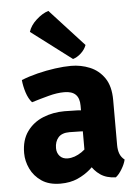

<svg xmlns="http://www.w3.org/2000/svg" viewBox="-55 -808 621 865"><g transform="rotate(-5 256.0 -376.0)"><path d="M32 -136.5Q32 -196 59.8 -234.2Q87.5 -272.5 132.5 -290.8Q177.5 -309 229 -309Q252.5 -309 287 -307.8Q321.5 -306.5 349 -301V-206Q326.5 -211 296 -212Q265.5 -213 244 -213Q209 -213 193 -194.5Q177 -176 177 -146.5Q177 -125 190 -110.5Q203 -96 226 -96Q257 -96 289.5 -118Q322 -140 344 -179.5L365 -83Q345.5 -60 320.2 -37.8Q295 -15.5 261.5 -0.5Q228 14.5 183.5 14.5Q132 14.5 98.5 -8.2Q65 -31 48.5 -65.8Q32 -100.5 32 -136.5ZM480.5 -68.5Q476 -48.5 462.2 -25.8Q448.5 -3 434 8Q391.5 6.5 364.2 -12.5Q337 -31.5 322.5 -58.8Q308 -86 304 -112.5V-327.5Q304 -361.5 287.2 -378Q270.5 -394.5 236 -394.5Q203 -394.5 164.8 -384.2Q126.5 -374 87.5 -362Q71.5 -380 62.2 -409Q53 -438 50.5 -465.5Q83.5 -479 123.8 -489Q164 -499 204 -504.5Q244 -510 276.5 -510Q321 -510 361.2 -493.5Q401.5 -477 427 -439.8Q452.5 -402.5 452.5 -340V-136.5Q452.5 -113.5 459 -96.8Q465.5 -80 480.5 -68.5ZM196.5 -765.5Q169 -757 141.5 -732Q114 -707 105.5 -678.5L288.5 -540Q307.5 -545.5 325 -561.5Q342.5 -577.5 350 -598Z"/></g></svg>

Font: Signika Negative Light
Style: Bold
Weight: 700
Version: Version 2.001